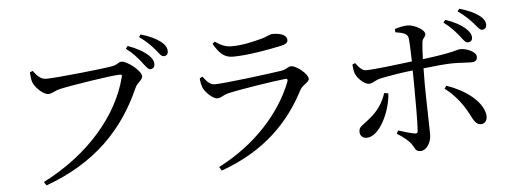

<svg xmlns="http://www.w3.org/2000/svg" viewBox="-54 -971 3108 1171"><g transform="rotate(-5 1500.0 -385.0)"><path d="M173 25 187 47C491 -63 671 -251 780 -499C795 -532 826 -542 826 -567C826 -598 743 -665 709 -665C689 -665 684 -650 654 -643C605 -633 305 -601 242 -601C206 -601 183 -630 164 -656L146 -649C148 -621 150 -605 155 -588C165 -559 214 -507 248 -507C269 -507 291 -525 318 -531C375 -545 640 -587 691 -587C700 -587 706 -585 702 -572C644 -342 456 -119 173 25ZM880 -604C896 -604 907 -615 907 -633C907 -652 898 -670 874 -692C847 -716 807 -738 754 -757L742 -741C787 -707 813 -675 833 -649C853 -624 865 -604 880 -604ZM969 -676C985 -676 995 -686 995 -704C995 -725 985 -744 958 -765C932 -785 892 -805 839 -820L828 -805C876 -771 899 -745 920 -721C942 -696 951 -676 969 -676Z M1246 27 1260 50C1529 -46 1683 -209 1781 -399C1796 -428 1837 -440 1837 -462C1837 -491 1769 -547 1736 -547C1717 -547 1707 -530 1676 -525C1605 -514 1324 -478 1265 -478C1233 -478 1216 -500 1192 -531L1175 -522C1176 -501 1180 -482 1187 -464C1197 -438 1243 -391 1272 -391C1294 -391 1310 -409 1340 -416C1407 -432 1621 -466 1694 -473C1707 -474 1710 -469 1706 -456C1634 -270 1475 -91 1246 27ZM1389 -636C1478 -636 1609 -660 1684 -676C1716 -683 1728 -693 1728 -709C1728 -738 1691 -753 1641 -753C1621 -753 1608 -738 1551 -725C1503 -713 1451 -700 1385 -700C1353 -700 1324 -710 1285 -737L1271 -725C1305 -666 1335 -636 1389 -636Z M2824 -598C2839 -598 2851 -608 2851 -625C2851 -645 2841 -662 2817 -684C2791 -707 2751 -729 2698 -747L2685 -731C2729 -699 2757 -666 2778 -640C2797 -616 2807 -598 2824 -598ZM2158 -72C2236 -72 2306 -218 2313 -330L2288 -335C2269 -281 2243 -231 2175 -179C2138 -149 2117 -143 2117 -112C2117 -90 2132 -72 2158 -72ZM2859 -94C2886 -94 2901 -117 2897 -149C2883 -236 2777 -310 2669 -346L2657 -329C2726 -277 2768 -215 2796 -161C2813 -129 2827 -94 2859 -94ZM2918 -667C2935 -668 2944 -680 2944 -695C2943 -716 2933 -735 2907 -754C2881 -774 2841 -792 2789 -807L2777 -792C2823 -760 2848 -733 2870 -709C2891 -685 2901 -667 2918 -667ZM2201 -399C2225 -399 2238 -418 2277 -426C2328 -437 2409 -450 2473 -457L2474 -377C2475 -292 2475 -134 2471 -86C2470 -73 2463 -71 2451 -73C2426 -77 2387 -89 2352 -100L2343 -80C2376 -61 2408 -35 2425 -14C2447 17 2446 37 2478 37C2517 37 2545 -13 2545 -58C2545 -89 2539 -293 2539 -376L2540 -464C2606 -472 2682 -479 2722 -479C2770 -479 2800 -475 2832 -475C2859 -475 2870 -484 2870 -507C2870 -536 2814 -561 2774 -561C2752 -561 2743 -545 2541 -520C2542 -560 2544 -597 2547 -621C2549 -649 2569 -652 2569 -672C2569 -697 2511 -731 2467 -733C2442 -733 2410 -726 2387 -718L2388 -698C2437 -690 2461 -683 2466 -655C2469 -634 2471 -574 2473 -512C2395 -502 2237 -483 2191 -483C2167 -482 2147 -505 2127 -532L2110 -525C2111 -506 2114 -479 2121 -465C2137 -431 2176 -399 2201 -399Z"/></g></svg>

Font: Source Han Serif CN Medium
Style: Regular
Weight: 500
Designer: Ryoko NISHIZUKA 西塚涼子 (kana & ideographs); Frank Grießhammer (Latin, Greek & Cyrillic); Wenlong ZHANG 张文龙 (bopomofo); San
Foundry: Adobe
Version: Version 2.002;hotconv 1.1.0;makeotfexe 2.6.0